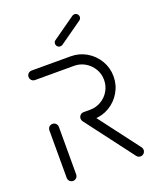

<svg xmlns="http://www.w3.org/2000/svg" viewBox="-130 -765 689 844"><g transform="rotate(-20 214.5 -343.5)"><path d="M65.2 0Q59.3 0 54.1 -3Q48.9 -5.9 45.9 -11.1Q43 -16.3 43 -22.2V-244.8Q43 -250.7 45.9 -255.9Q48.9 -261.1 54.1 -264.1Q59.3 -267 65.2 -267Q71.1 -267 76.3 -264.1Q81.5 -261.1 84.4 -255.9Q87.4 -250.7 87.4 -244.8V-22.2Q87.4 -16.3 84.4 -11.1Q81.5 -5.9 76.3 -3Q71.1 0 65.2 0ZM403 -22.2Q403 -16.3 400 -11.1Q397 -5.9 392 -3Q387 0 380.7 0Q375.6 0 370.9 -2.2Q366.3 -4.4 363.3 -8.5L193.7 -232.6Q191.5 -235.6 190.4 -238.9Q189.3 -242.2 189.3 -245.9Q189.3 -251.9 192.2 -257Q195.2 -262.2 200.4 -265.2Q205.6 -268.1 211.5 -268.1Q217 -268.1 221.7 -265.7Q226.3 -263.3 229.3 -259.3L398.5 -35.9Q400.7 -33.3 401.9 -29.8Q403 -26.3 403 -22.2ZM189.3 -246.3Q189.3 -252.2 192.2 -257.4Q195.2 -262.6 200.4 -265.6Q205.6 -268.5 211.5 -268.5H242.2Q270 -268.5 293.7 -282.4Q317.4 -296.3 331.1 -319.8Q344.8 -343.3 344.8 -371.5Q344.8 -399.3 330.9 -422.8Q317 -446.3 293.5 -460.2Q270 -474.1 242.2 -474.1H59.3Q53.3 -474.1 48.1 -477Q43 -480 40 -485.2Q37 -490.4 37 -496.3Q37 -502.2 40 -507.4Q43 -512.6 48.1 -515.6Q53.3 -518.5 59.3 -518.5H242.2Q282.2 -518.5 315.9 -498.7Q349.6 -478.9 369.4 -445.2Q389.3 -411.5 389.3 -371.5Q389.3 -331.5 369.4 -297.6Q349.6 -263.7 315.9 -243.9Q282.2 -224.1 242.2 -224.1H211.5Q205.6 -224.1 200.4 -227Q195.2 -230 192.2 -235.2Q189.3 -240.4 189.3 -246.3ZM214.8 -575.2Q207 -575.2 201.7 -580.6Q196.3 -585.9 196.3 -593.7Q196.3 -598.5 198.3 -602.2Q200.4 -605.9 204.1 -608.5L310 -683.3Q314.4 -686.7 320.7 -686.7Q328.5 -686.7 333.9 -681.3Q339.3 -675.9 339.3 -668.1Q339.3 -663.3 337.2 -659.6Q335.2 -655.9 331.5 -653.3L225.6 -578.5Q221.1 -575.2 214.8 -575.2Z"/></g></svg>

Font: 26F Galaxy Sans
Style: Regular
Weight: 400
Designer: C₂₉H₂₅N₃O₅
Version: Version 1.100;FEAKit 1.0